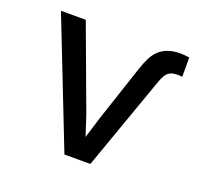

<svg xmlns="http://www.w3.org/2000/svg" viewBox="-93 -598 737 703"><g transform="rotate(20 275.0 -246.5)"><path d="M374 -391.1 299.8 -168 274.9 -86.9 249 -166 128.9 -490.2H32.2L224.1 0H325.2L455.1 -366.2C458.7 -376 462.2 -384.1 465.8 -390.6C469.4 -397.1 473.5 -402.3 478 -406C482.6 -409.7 487.7 -412.4 493.4 -413.8C499.1 -415.3 505.7 -416 513.2 -416H522C525.2 -416 528.6 -415.7 532.2 -415V-490.2C526 -491.2 519.8 -491.9 513.4 -492.4C507.1 -492.9 502 -493.2 498 -493.2C478.8 -493.2 462.6 -490.7 449.2 -485.8C435.9 -481 424.5 -474.1 415 -465.3C405.6 -456.5 397.7 -445.9 391.4 -433.3C385 -420.8 379.2 -406.7 374 -391.1Z"/></g></svg>

Font: CodeNewRoman Nerd Font Mono
Style: Regular
Weight: 400
Monospace: yes
Designer: Sam Radian
Foundry: Code New Roman
Version: Version 2.00 November 29, 2014;Nerd Fonts 3.2.1